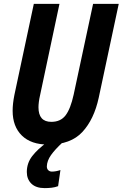

<svg xmlns="http://www.w3.org/2000/svg" viewBox="-20 -734 631 988"><path d="M228 10Q140 10 92.5 -36.5Q45 -83 45 -164Q45 -200 54 -245L154 -714H286L186 -243Q182 -226 180 -210Q178 -194 178 -182Q178 -107 244 -107Q292 -107 317.5 -140.5Q343 -174 359 -247L459 -714H591L488 -231Q464 -120 404 -55Q344 10 228 10ZM210 234Q165 234 141.5 211Q118 188 118 151Q118 105 146 69Q174 33 220 0H301Q263 35 242.5 64Q222 93 221 122Q221 135 228.5 142Q236 149 247 149Q257 149 268 147Q279 145 291 141L279 224Q263 230 245.5 232Q228 234 210 234Z"/></svg>

Font: Noto Sans Condensed
Style: Bold Italic
Weight: 700
Width: 3
Italic angle: -12°
Designer: Monotype Design Team
Foundry: Monotype Imaging Inc.
Version: Version 2.013; ttfautohint (v1.8.4.7-5d5b)